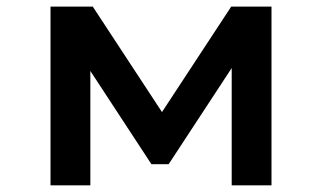

<svg xmlns="http://www.w3.org/2000/svg" viewBox="-20 -557 968 577"><path d="M795.9 -537.1V0H676.3V-352.5L486.8 -63.5H435.1L251.5 -343.8V0H131.8V-537.1H258.8L466.8 -220.2L674.8 -537.1Z"/></svg>

Font: Squarish Sans CT
Style: Regular
Weight: 400
Version: Version 0.9